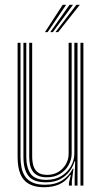

<svg xmlns="http://www.w3.org/2000/svg" viewBox="-20 -780 428 807"><path d="M166.2 7Q138 7 118.2 0.2Q98.5 -6.5 86 -18.6Q73.5 -30.8 66.5 -46.8Q59.5 -62.8 56.8 -81.2Q54 -99.8 54 -119.5V-600H66.2V-120.5Q66.2 -97.5 70.2 -76.5Q74.2 -55.5 85.2 -39Q96.2 -22.5 116.5 -13Q136.8 -3.5 169.2 -3.5Q212.5 -3.5 241.6 -22.1Q270.8 -40.8 286 -71.2H289L282 -20V0H269.8V-11L277.5 -44.5H274.8Q256 -16.8 228.2 -4.9Q200.5 7 166.2 7ZM318.2 0V-600H330.5V0ZM177.2 -34.8Q153 -34.8 138.2 -42.5Q123.5 -50.2 115.8 -62.9Q108 -75.5 105.4 -91.2Q102.8 -107 102.8 -123V-600H115.2V-123.2Q115.2 -101.5 120.2 -83.8Q125.2 -66 139 -55.5Q152.8 -45 178.5 -45Q204.8 -45 225 -57.2Q245.2 -69.5 256.9 -89.8Q268.5 -110 268.5 -134V-600H281.2V-134.5Q281.2 -109.5 268.6 -86.6Q256 -63.8 232.8 -49.2Q209.5 -34.8 177.2 -34.8ZM172 -13.8Q120 -14 99.2 -41.1Q78.5 -68.2 78.5 -121V-600H90.5V-121.8Q90.5 -76 108.5 -50Q126.5 -24 175 -24Q211.8 -24 238.1 -40.2Q264.5 -56.5 278.5 -82Q292.5 -107.5 292.5 -135V-600H305.8V0H293.8V-37.2L296 -102H293.2Q281 -61.5 249.8 -37.5Q218.5 -13.5 172 -13.8ZM169 -645 243.5 -759.8H258L180.2 -645ZM213.2 -645 301 -759.8H315.5L224.5 -645ZM191.2 -645 272.2 -759.8H286.8L202.2 -645Z"/></svg>

Font: Big Shoulders Inline Text Thin Light
Style: Regular
Weight: 300
Version: Version 2.002